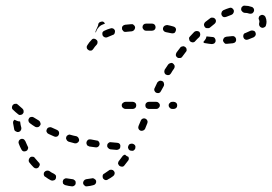

<svg xmlns="http://www.w3.org/2000/svg" viewBox="-20 -644 957 675"><path d="M275 -9Q272 -5 272 0Q273 3 274 5Q275 7 277 8Q279 10 281 11Q284 11 286 11Q298 10 308 7Q313 6 316 2Q319 -3 318 -8Q317 -10 316 -12Q314 -14 312 -15Q310 -17 308 -17Q305 -18 303 -17Q293 -15 283 -14Q278 -13 275 -9ZM206 -15Q202 -13 201 -7Q200 -5 201 -3Q201 0 202 2Q204 4 206 5Q208 7 210 7Q221 10 232 11Q237 12 242 8Q246 5 246 0Q246 -3 246 -5Q245 -7 244 -9Q242 -11 240 -12Q238 -14 235 -14Q225 -15 215 -17Q210 -18 206 -15ZM144 -44Q139 -43 136 -39Q134 -37 134 -34Q134 -32 134 -29Q135 -27 136 -25Q137 -23 140 -22Q149 -15 159 -10Q164 -8 169 -10Q174 -11 176 -16Q177 -18 177 -21Q177 -23 177 -26Q176 -28 174 -30Q172 -32 170 -33Q161 -37 153 -43Q149 -45 144 -44ZM341 -27Q340 -22 342 -17Q344 -15 346 -13Q347 -12 350 -11Q352 -11 355 -11Q357 -11 359 -13Q369 -18 378 -25Q382 -28 383 -33Q384 -38 381 -42Q379 -44 377 -46Q375 -47 373 -47Q370 -48 368 -47Q365 -47 363 -45Q355 -39 347 -34Q342 -32 341 -27ZM95 -93Q90 -94 86 -91Q82 -87 81 -82Q80 -77 83 -73Q90 -64 98 -56Q102 -52 107 -52Q112 -52 116 -56Q117 -57 118 -60Q119 -62 120 -64Q120 -67 119 -69Q118 -72 116 -73Q109 -81 103 -88Q100 -93 95 -93ZM396 -74Q395 -72 395 -69Q395 -67 397 -65Q398 -62 400 -61Q404 -58 409 -58Q414 -58 417 -62Q424 -71 431 -80Q433 -83 433 -86Q433 -90 431 -93Q430 -94 428 -94Q424 -96 420 -100Q420 -100 419 -100Q419 -100 418 -100Q416 -99 414 -98Q412 -97 410 -94Q404 -86 398 -78Q396 -76 396 -74ZM66 -152Q65 -154 62 -155Q60 -156 58 -156Q55 -156 53 -155Q48 -153 46 -148Q44 -144 46 -139Q50 -128 55 -119Q57 -114 62 -112Q67 -111 72 -113Q74 -114 76 -116Q77 -118 78 -120Q79 -122 79 -125Q79 -127 77 -130Q73 -139 69 -148Q68 -150 66 -152ZM452 -117Q456 -120 456 -126Q457 -131 453 -135Q450 -138 445 -139H443Q438 -139 434 -136Q431 -132 430 -127Q430 -124 431 -122Q432 -120 433 -118Q435 -116 437 -115Q440 -114 442 -114H443Q449 -113 452 -117ZM399 -120Q403 -123 403 -129Q404 -134 401 -138Q397 -142 392 -142L370 -144Q365 -145 361 -141Q357 -138 357 -133Q356 -128 360 -124Q363 -120 368 -119L390 -117Q395 -117 399 -120ZM325 -128Q329 -131 330 -136Q331 -141 328 -145Q325 -150 320 -150Q309 -152 299 -154Q293 -155 289 -152Q285 -149 284 -144Q284 -141 284 -139Q285 -136 286 -134Q287 -132 290 -131Q292 -130 294 -129Q305 -127 316 -126Q321 -125 325 -128ZM252 -142Q256 -144 258 -149Q259 -154 256 -159Q254 -163 249 -165Q238 -167 228 -170Q223 -172 219 -169Q214 -167 213 -162Q211 -157 214 -153Q216 -148 221 -146Q232 -143 243 -140Q248 -139 252 -142ZM181 -164Q185 -166 187 -171Q189 -176 187 -181Q185 -185 181 -187Q171 -191 161 -196Q156 -198 152 -196Q147 -195 145 -190Q142 -185 144 -180Q146 -175 151 -173Q161 -168 171 -164Q176 -162 181 -164ZM51 -216Q50 -217 50 -217Q45 -217 40 -219Q35 -221 31 -223Q30 -223 30 -222Q29 -221 28 -220Q27 -218 26 -216Q26 -214 26 -211Q28 -200 30 -189Q31 -184 36 -182Q40 -179 45 -180Q48 -181 50 -182Q52 -183 53 -186Q54 -188 55 -190Q55 -193 55 -195Q52 -205 51 -215Q51 -216 51 -216ZM467 -191Q469 -187 473 -185Q478 -183 483 -185Q488 -187 490 -191L498 -211Q500 -216 498 -220Q496 -225 491 -227Q486 -229 482 -227Q477 -225 475 -220L467 -201Q465 -196 467 -191ZM113 -197Q118 -198 121 -203Q124 -207 122 -212Q121 -217 117 -220Q108 -225 99 -231Q95 -234 90 -233Q84 -232 82 -228Q79 -224 80 -219Q81 -214 85 -211Q94 -204 104 -198Q108 -196 113 -197ZM47 -240Q49 -240 52 -240Q54 -240 56 -241Q59 -242 60 -244Q62 -246 63 -249Q63 -251 63 -253Q63 -256 62 -258Q61 -260 59 -262Q51 -269 43 -276Q41 -278 39 -279Q36 -279 34 -279Q31 -279 29 -278Q27 -277 25 -275Q22 -271 22 -266Q22 -261 26 -258Q34 -250 43 -243Q45 -241 47 -240ZM456 -265Q459 -268 459 -274Q459 -279 456 -282Q452 -286 447 -286H421Q416 -286 412 -282Q408 -279 408 -274Q408 -268 412 -265Q416 -261 421 -261H447Q452 -261 456 -265ZM538 -265Q542 -268 542 -274Q542 -279 538 -282Q535 -286 529 -286H503Q498 -286 494 -282Q491 -279 491 -274Q491 -268 494 -265Q498 -261 503 -261H529Q535 -261 538 -265ZM600 -265Q603 -268 603 -274Q603 -279 600 -282Q596 -286 591 -286H586Q580 -286 577 -282Q573 -279 573 -274Q573 -268 577 -265Q580 -261 586 -261H591Q596 -261 600 -265ZM523 -325Q525 -320 529 -318Q534 -316 539 -317Q544 -319 546 -324Q551 -333 556 -342Q558 -347 556 -352Q555 -357 550 -359Q546 -361 541 -360Q536 -358 533 -354Q528 -344 524 -335Q521 -330 523 -325ZM558 -394Q557 -392 558 -390Q558 -387 560 -385Q561 -383 563 -382Q568 -379 573 -380Q578 -381 581 -386Q586 -395 592 -403Q595 -408 594 -413Q592 -418 588 -421Q584 -424 579 -422Q574 -421 571 -417Q565 -408 559 -399Q558 -397 558 -394ZM598 -450Q599 -445 603 -442Q607 -439 612 -440Q618 -440 621 -445Q627 -453 633 -461Q637 -465 636 -470Q636 -475 631 -479Q630 -480 627 -481Q625 -482 622 -481Q620 -481 618 -480Q615 -479 614 -477Q607 -468 601 -460Q598 -455 598 -450ZM323 -496Q323 -501 319 -504Q315 -508 310 -508Q305 -508 302 -504Q293 -495 287 -485Q284 -481 285 -476Q286 -471 291 -468Q295 -465 300 -466Q305 -467 308 -472Q313 -480 320 -487Q323 -490 323 -496ZM726 -514Q732 -514 735 -510Q738 -506 738 -501Q738 -498 737 -496Q736 -494 734 -492Q732 -491 730 -490Q727 -489 725 -489Q713 -490 703 -492Q700 -492 698 -493Q696 -494 695 -496Q696 -497 696 -498Q701 -503 704 -509Q705 -512 706 -516Q706 -516 706 -516Q706 -516 706 -516Q716 -515 726 -514ZM808 -497Q811 -501 810 -507Q809 -512 805 -515Q801 -518 796 -517Q786 -516 776 -515Q770 -514 767 -510Q764 -506 764 -501Q764 -499 766 -497Q767 -494 769 -493Q770 -491 773 -490Q775 -490 778 -490Q789 -491 799 -492Q805 -493 808 -497ZM645 -512Q644 -510 645 -507Q645 -505 646 -502Q647 -500 649 -498Q650 -497 653 -496Q655 -495 657 -495Q660 -495 662 -496Q665 -497 666 -499Q673 -507 681 -514Q684 -518 684 -523Q684 -528 681 -532Q677 -535 672 -535Q667 -535 663 -532Q655 -524 648 -516Q646 -514 645 -512ZM879 -521Q880 -526 878 -530Q876 -535 871 -536Q866 -538 861 -536Q853 -532 843 -528Q838 -527 836 -522Q834 -517 836 -512Q837 -508 842 -505Q847 -503 852 -505Q863 -509 872 -513Q877 -516 879 -521ZM383 -527Q385 -532 384 -537Q382 -542 377 -544Q373 -546 368 -544Q357 -541 347 -536Q342 -534 340 -529Q339 -524 341 -519Q343 -515 348 -513Q353 -511 357 -513Q366 -517 376 -521Q381 -522 383 -527ZM593 -528Q597 -531 598 -536Q600 -541 597 -546Q594 -550 589 -551Q579 -554 568 -556Q563 -556 558 -553Q554 -550 553 -545Q552 -540 555 -536Q558 -532 563 -531Q574 -529 583 -527Q588 -526 593 -528ZM316 -533Q316 -535 317 -537Q321 -545 323 -550Q324 -553 325 -555Q325 -555 325 -556Q325 -556 325 -556Q325 -558 326 -561Q327 -563 329 -565Q330 -566 333 -567Q335 -568 337 -568Q341 -569 344 -567Q347 -565 349 -561Q343 -559 337 -556Q331 -553 327 -548Q322 -543 319 -536Q318 -533 317 -530Q317 -530 316 -530Q315 -532 316 -533ZM452 -539Q455 -543 455 -548Q455 -550 453 -553Q452 -555 450 -556Q449 -558 446 -559Q444 -559 441 -559Q430 -558 420 -557Q414 -556 411 -552Q408 -548 409 -542Q409 -540 411 -538Q412 -536 414 -534Q416 -533 418 -532Q421 -532 423 -532Q433 -533 444 -534Q449 -535 452 -539ZM523 -539Q527 -543 527 -548Q527 -553 524 -557Q520 -561 515 -561Q505 -561 494 -561Q488 -561 485 -558Q481 -554 481 -549Q481 -546 482 -544Q483 -542 485 -540Q486 -538 489 -537Q491 -536 494 -536Q504 -536 514 -536Q519 -536 523 -539ZM697 -558Q697 -553 700 -549Q703 -545 708 -545Q714 -544 718 -547Q726 -554 734 -560Q738 -563 739 -568Q740 -573 737 -577Q734 -581 729 -582Q723 -583 719 -580Q711 -574 702 -567Q698 -564 697 -558ZM913 -585Q910 -590 905 -591Q901 -593 896 -590Q891 -588 890 -583Q888 -578 891 -574Q892 -570 892 -568Q892 -565 891 -563Q890 -558 892 -553Q895 -548 899 -547Q904 -545 909 -548Q914 -550 915 -555Q917 -561 917 -568Q917 -576 913 -585ZM759 -600Q757 -596 759 -591Q761 -586 766 -584Q771 -583 776 -585Q785 -589 794 -592Q799 -594 801 -599Q803 -603 802 -608Q800 -613 795 -616Q791 -618 786 -616Q776 -613 765 -608Q760 -605 759 -600ZM832 -621Q828 -618 828 -613Q827 -608 831 -604Q834 -600 839 -599Q849 -599 857 -596Q862 -595 867 -597Q871 -600 873 -605Q874 -610 872 -614Q869 -619 864 -620Q853 -624 841 -624Q836 -625 832 -621Z"/></svg>

Font: FRB American Cursive Guidelines Dashed
Style: Italic
Weight: 400
Italic angle: -25°
Version: Version 2.0;Modular Font Editor K font №1